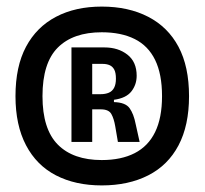

<svg xmlns="http://www.w3.org/2000/svg" viewBox="-20 -728 621 583"><path d="M289 -165Q209 -165 150 -195.5Q91 -226 59 -287Q27 -348 27 -436Q27 -526 59 -586Q91 -646 150 -677Q209 -708 289 -708Q370 -708 430 -677Q490 -646 522 -586Q554 -526 554 -436Q554 -347 522 -286.5Q490 -226 430 -195.5Q370 -165 289 -165ZM289 -242Q348 -242 389 -263Q430 -284 451 -327Q472 -370 472 -436Q472 -503 451 -546Q430 -589 389 -609.5Q348 -630 289 -630Q202 -630 155.5 -583.5Q109 -537 109 -436Q109 -336 155.5 -289Q202 -242 289 -242ZM197 -297V-584H297Q339 -584 367 -562Q395 -540 395 -498Q395 -471 379 -450.5Q363 -430 326 -425V-418Q361 -417 373.5 -399.5Q386 -382 392 -351L404 -297H338L330 -344Q326 -368 318 -382Q310 -396 286 -396H260V-297ZM260 -442H285Q300 -442 310.5 -446.5Q321 -451 326.5 -461.5Q332 -472 332 -489Q332 -507 327 -516.5Q322 -526 313 -530Q304 -534 292 -534H260Z"/></svg>

Font: Bricolage Grotesque SemiCondensed Medium
Style: Regular
Weight: 500
Width: 4
Designer: Mathieu Triay
Foundry: Atelier Triay
Version: Version 1.001;gftools[0.9.33.dev8+g029e19f]